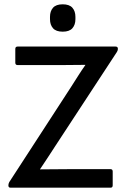

<svg xmlns="http://www.w3.org/2000/svg" viewBox="-20 -871 588 891"><path d="M29 0Q19 0 19 -10V-12Q19 -18 23 -26L312 -471Q328 -496 343.5 -520.5Q359 -545 376 -569V-570Q348 -570 319 -569.5Q290 -569 262 -569H62Q51 -569 51 -580V-644Q51 -655 62 -655H516Q527 -655 527 -645V-643Q527 -637 522 -629L237 -194Q219 -166 201.5 -139.5Q184 -113 166 -86V-85Q198 -85 230.5 -85.5Q263 -86 295 -86H493Q503 -86 503 -75V-11Q503 0 493 0ZM271 -724Q240 -724 226 -740Q212 -756 212 -782V-793Q212 -819 226 -835Q240 -851 271 -851Q302 -851 316 -835Q330 -819 330 -793V-782Q330 -756 316 -740Q302 -724 271 -724Z"/></svg>

Font: Sofia Sans Medium
Style: Regular
Weight: 500
Designer: Botio Nikoltchev, Ani Petrova
Foundry: lettersoup
Version: Version 4.101; ttfautohint (v1.8.4.7-5d5b)